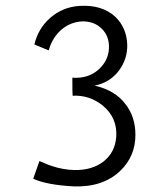

<svg xmlns="http://www.w3.org/2000/svg" viewBox="-20 -654 575 682"><path d="M461 -175Q461 -98 406 -46Q344 12 241 8Q147 3 98 -19L120 -82Q157 -66 162 -65Q203 -51 244 -50Q308 -49 348.5 -81Q389 -113 393 -169Q397 -236 345 -279Q298 -317 238 -314Q237 -316 237 -378Q292 -374 329 -406Q365 -438 367 -482Q369 -525 341.5 -552Q314 -579 272 -578Q232 -576 201 -551Q166 -522 153 -475L102 -496Q116 -554 159.5 -591.5Q203 -629 262 -633Q343 -638 390 -594Q430 -555 432 -495Q433 -445 403 -404Q370 -360 316 -350Q389 -333 425 -285Q461 -240 461 -175Z"/></svg>

Font: GFS Neohellenic Rg
Style: Regular
Weight: 400
Designer: Takis Katsoulidis and George D. Matthiopoulos
Foundry: Takis Katsoulidis and George D. Matthiopoulos
Version: Version 1.0